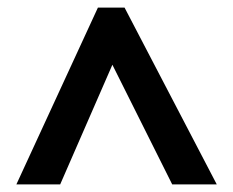

<svg xmlns="http://www.w3.org/2000/svg" viewBox="-20 -738 612 504"><path d="M23 -254 237 -718H307L549 -254H432L275 -568L138 -254Z"/></svg>

Font: Noto Sans Balinese
Style: Bold
Weight: 700
Designer: Aditya Bayu, David Williams
Foundry: David Williams
Version: Version 2.005; ttfautohint (v1.8.4.7-5d5b)